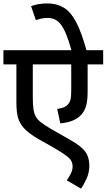

<svg xmlns="http://www.w3.org/2000/svg" viewBox="-20 -916 624 1124"><path d="M584 -539H493V-381Q493 -330 485 -299.5Q477 -269 458 -247Q419 -201 333 -194L315 -278Q337 -282 351.5 -287Q366 -292 375 -302Q387 -314 392 -330.5Q397 -347 397 -386V-539H172V-352Q172 -308 175.5 -280.5Q179 -253 189 -234.5Q199 -216 219 -200.5Q239 -185 272 -165L391 -97Q454 -62 478.5 -29Q503 4 503 54Q503 94 486.5 130.5Q470 167 454 188L371 140Q383 123 394 101.5Q405 80 405 59Q405 40 397 25.5Q389 11 366 -6Q343 -23 297 -50L200 -105Q161 -128 133.5 -152.5Q106 -177 91 -211Q83 -230 79.5 -255.5Q76 -281 76 -318V-539H0V-622H584ZM400 -615Q380 -688 360.5 -731Q341 -774 317 -792.5Q293 -811 259 -811Q238 -811 221 -807Q204 -803 190 -798L162 -880Q205 -896 258 -896Q311 -896 352 -872Q393 -848 425.5 -787Q458 -726 488 -615Z"/></svg>

Font: Noto Sans Medium
Style: Regular
Weight: 500
Designer: Monotype Design Team
Foundry: Monotype Imaging Inc.
Version: Version 2.007